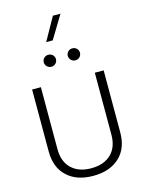

<svg xmlns="http://www.w3.org/2000/svg" viewBox="-158 -1205 978 1301"><g transform="rotate(-15 331.0 -554.5)"><path d="M520 -232.4C520 -174.3 503.4 -128.9 469.7 -96.7C436 -64 389.6 -47.9 330.6 -47.9C271.5 -47.9 225.6 -64 191.9 -96.7C158.2 -128.9 141.6 -174.3 141.6 -232.4V-667H80.1V-233.4C80.1 -157.7 102.5 -99.1 147.5 -57.6C191.9 -15.6 252.9 5.4 330.6 5.4C408.2 5.4 469.7 -15.6 514.6 -57.6C559.6 -99.1 582 -157.7 582 -233.4V-667H520ZM204.1 -824.7C204.1 -801.3 222.7 -782.2 246.6 -782.2C271.5 -782.2 289.6 -801.3 289.6 -824.7C289.6 -847.7 271.5 -866.2 246.6 -866.2C222.7 -866.2 204.1 -847.7 204.1 -824.7ZM372.6 -824.7C372.6 -801.3 391.1 -782.2 415 -782.2C439.9 -782.2 458 -801.3 458 -824.7C458 -847.7 439.9 -866.2 415 -866.2C391.1 -866.2 372.6 -847.7 372.6 -824.7ZM255.4 -952.6H301.3L398.9 -1113.8H345.7Z"/></g></svg>

Font: Estedad Light
Style: Regular
Weight: 300
Designer: Amin Abedi
Version: Version 7.3